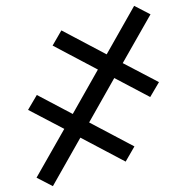

<svg xmlns="http://www.w3.org/2000/svg" viewBox="-20 -481 640 657"><path d="M161 156 105 127 200 -40 76 -105 106 -156 229 -91 315 -243 160 -325 190 -377 345 -295 439 -461 495 -432 400 -265 524 -200 494 -149 371 -214 285 -62 440 20 410 72 255 -10Z"/></svg>

Font: Iosevka SS04 Light Extended
Style: Regular
Weight: 300
Width: 7
Monospace: yes
Designer: Belleve Invis
Foundry: Belleve Invis
Version: Version 19.0.0; ttfautohint (v1.8.4)